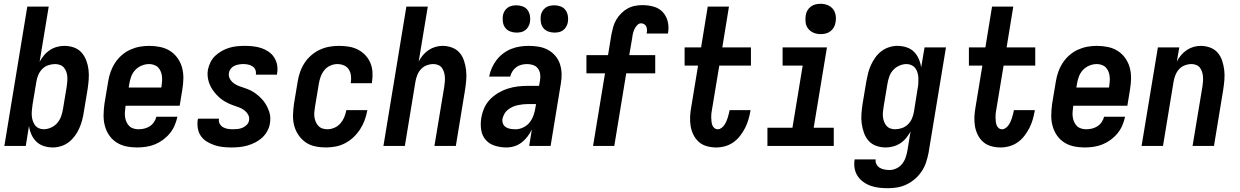

<svg xmlns="http://www.w3.org/2000/svg" viewBox="-20 -770 6540 1013"><path d="M259 8Q234 8 211 0.5Q188 -7 171.5 -23Q155 -39 145.5 -61Q136 -83 133 -106L116 0H3L124 -735H237L189 -444Q199 -462 212 -478Q225 -494 242.5 -505.5Q260 -517 280 -522.5Q300 -528 319 -528Q346 -528 370 -519.5Q394 -511 410 -493Q426 -475 435 -451.5Q444 -428 447 -402.5Q450 -377 448 -350.5Q446 -324 442 -298L422 -178Q419 -156 413 -134.5Q407 -113 398 -92.5Q389 -72 375 -53Q361 -34 343 -20Q325 -6 302.5 1Q280 8 259 8ZM210 -88Q229 -88 248.5 -96.5Q268 -105 281.5 -120.5Q295 -136 302 -155Q309 -174 312 -193L332 -313Q334 -327 335 -340.5Q336 -354 335 -367Q334 -380 329.5 -392Q325 -404 317 -413.5Q309 -423 296.5 -427.5Q284 -432 271 -432Q253 -432 235 -426Q217 -420 203.5 -406.5Q190 -393 182.5 -375.5Q175 -358 172 -340L152 -220Q150 -206 148.5 -191.5Q147 -177 147.5 -163Q148 -149 152 -135.5Q156 -122 163.5 -111Q171 -100 183.5 -94Q196 -88 210 -88Z M703 8Q673 8 645 2Q617 -4 594 -19Q571 -34 555.5 -57Q540 -80 533 -107Q526 -134 526.5 -163.5Q527 -193 531 -222L551 -342Q555 -367 564 -392Q573 -417 587.5 -439Q602 -461 622.5 -479Q643 -497 667.5 -508Q692 -519 717 -523.5Q742 -528 767 -528Q797 -528 825.5 -522Q854 -516 877 -501.5Q900 -487 916.5 -464Q933 -441 940.5 -413.5Q948 -386 947.5 -356.5Q947 -327 942 -298L928 -212H643L642 -207Q640 -193 639 -179Q638 -165 640 -151.5Q642 -138 647.5 -126Q653 -114 662 -105Q671 -96 684 -92Q697 -88 711 -88Q726 -88 741 -91.5Q756 -95 769.5 -103.5Q783 -112 792.5 -126Q802 -140 805 -154H916Q911 -131 901.5 -108.5Q892 -86 876 -66.5Q860 -47 839.5 -32Q819 -17 796.5 -8Q774 1 750 4.5Q726 8 703 8ZM659 -308H831L832 -313Q834 -327 835 -340.5Q836 -354 834.5 -367.5Q833 -381 828 -393Q823 -405 814.5 -414Q806 -423 793 -427.5Q780 -432 767 -432Q747 -432 727.5 -424Q708 -416 693.5 -400.5Q679 -385 672 -365.5Q665 -346 662 -327Z M1201 8Q1178 8 1155.5 5.5Q1133 3 1112 -4Q1091 -11 1072 -22.5Q1053 -34 1040.5 -51.5Q1028 -69 1024 -91.5Q1020 -114 1023 -137L1025 -144H1136L1135 -142Q1133 -128 1139.5 -116.5Q1146 -105 1157.5 -98.5Q1169 -92 1182.5 -90Q1196 -88 1209 -88Q1222 -88 1235 -89.5Q1248 -91 1260.5 -96.5Q1273 -102 1282.5 -112Q1292 -122 1294 -135Q1297 -151 1289 -165Q1281 -179 1268.5 -188.5Q1256 -198 1241 -203.5Q1226 -209 1211.5 -214Q1197 -219 1182.5 -226Q1168 -233 1155.5 -241.5Q1143 -250 1132 -260.5Q1121 -271 1111.5 -283Q1102 -295 1094 -309Q1086 -323 1081.5 -338Q1077 -353 1075.5 -369Q1074 -385 1077 -402Q1081 -422 1090.5 -441.5Q1100 -461 1116 -476Q1132 -491 1151 -501.5Q1170 -512 1190 -518Q1210 -524 1230.5 -526Q1251 -528 1272 -528Q1294 -528 1316.5 -525.5Q1339 -523 1359.5 -516Q1380 -509 1397.5 -497Q1415 -485 1426.5 -467Q1438 -449 1442 -427.5Q1446 -406 1442 -383L1441 -376H1330V-378Q1332 -391 1327 -402.5Q1322 -414 1311.5 -420.5Q1301 -427 1288.5 -429.5Q1276 -432 1264 -432Q1252 -432 1240.5 -430Q1229 -428 1217.5 -423Q1206 -418 1198 -408Q1190 -398 1188 -386Q1185 -369 1192.5 -355Q1200 -341 1212.5 -331.5Q1225 -322 1239.5 -316.5Q1254 -311 1269.5 -306Q1285 -301 1299 -294.5Q1313 -288 1325.5 -279Q1338 -270 1349.5 -259.5Q1361 -249 1370.5 -237Q1380 -225 1387 -211.5Q1394 -198 1399.5 -183Q1405 -168 1406 -151.5Q1407 -135 1404 -118Q1401 -98 1390 -78Q1379 -58 1362.5 -43Q1346 -28 1326 -18Q1306 -8 1285 -2Q1264 4 1243 6Q1222 8 1201 8Z M1700 8Q1670 8 1642 2Q1614 -4 1592 -19.5Q1570 -35 1554.5 -58Q1539 -81 1532 -108Q1525 -135 1526 -164Q1527 -193 1531 -222L1551 -342Q1555 -367 1564 -392Q1573 -417 1587.5 -439Q1602 -461 1623 -479Q1644 -497 1668 -508Q1692 -519 1717.5 -523.5Q1743 -528 1768 -528Q1794 -528 1819.5 -524Q1845 -520 1867 -509Q1889 -498 1906 -480.5Q1923 -463 1933 -440.5Q1943 -418 1945 -392.5Q1947 -367 1943 -340L1942 -331H1831V-336Q1834 -354 1831.5 -372Q1829 -390 1820 -404Q1811 -418 1794.5 -425Q1778 -432 1760 -432Q1741 -432 1722 -423.5Q1703 -415 1690.5 -399Q1678 -383 1671.5 -364.5Q1665 -346 1662 -327L1642 -207Q1640 -193 1638.5 -179Q1637 -165 1639 -152Q1641 -139 1646 -127Q1651 -115 1660 -105.5Q1669 -96 1681.5 -92Q1694 -88 1708 -88Q1726 -88 1744.5 -96Q1763 -104 1776 -119Q1789 -134 1796.5 -152Q1804 -170 1807 -188V-189H1918V-187Q1913 -161 1904 -136Q1895 -111 1880 -88Q1865 -65 1845 -46Q1825 -27 1801 -14.5Q1777 -2 1751 3Q1725 8 1700 8Z M2003 0 2124 -735H2237L2189 -445Q2198 -463 2211 -478.5Q2224 -494 2241 -505.5Q2258 -517 2277 -522.5Q2296 -528 2315 -528Q2341 -528 2365 -519Q2389 -510 2404.5 -492Q2420 -474 2428 -450Q2436 -426 2439 -401Q2442 -376 2440 -350Q2438 -324 2434 -298L2385 0H2272L2324 -313Q2326 -326 2327 -339.5Q2328 -353 2327 -366Q2326 -379 2322 -391Q2318 -403 2311 -412.5Q2304 -422 2292 -427Q2280 -432 2267 -432Q2249 -432 2231.5 -425.5Q2214 -419 2201.5 -405.5Q2189 -392 2182 -375Q2175 -358 2172 -340L2116 0Z M2652 8Q2621 8 2591.5 -1Q2562 -10 2543 -31.5Q2524 -53 2519 -83.5Q2514 -114 2519 -146Q2523 -172 2534 -198Q2545 -224 2564.5 -244.5Q2584 -265 2608.5 -279.5Q2633 -294 2659.5 -302.5Q2686 -311 2712.5 -314Q2739 -317 2765 -317H2824L2829 -345Q2832 -362 2830 -378.5Q2828 -395 2818.5 -408Q2809 -421 2793.5 -426.5Q2778 -432 2761 -432Q2747 -432 2732 -428.5Q2717 -425 2704.5 -416Q2692 -407 2683.5 -393.5Q2675 -380 2672 -366H2561V-367Q2565 -389 2575 -411.5Q2585 -434 2600 -453.5Q2615 -473 2635 -488Q2655 -503 2677.5 -512Q2700 -521 2723.5 -524.5Q2747 -528 2769 -528Q2796 -528 2822.5 -523.5Q2849 -519 2871 -507Q2893 -495 2909.5 -476Q2926 -457 2934 -433Q2942 -409 2943 -382.5Q2944 -356 2939 -329L2885 0H2772L2786 -87Q2777 -68 2763.5 -50Q2750 -32 2732.5 -18.5Q2715 -5 2694 1.5Q2673 8 2652 8ZM2701 -88Q2721 -88 2741.5 -98Q2762 -108 2775 -125Q2788 -142 2795 -162Q2802 -182 2805 -202L2808 -221H2765Q2752 -221 2738.5 -219.5Q2725 -218 2711 -215Q2697 -212 2684 -206Q2671 -200 2659.5 -191Q2648 -182 2641 -169Q2634 -156 2631 -143Q2629 -129 2634 -117Q2639 -105 2650 -98.5Q2661 -92 2674 -90Q2687 -88 2701 -88ZM2905 -598Q2888 -598 2872 -604Q2856 -610 2846 -623Q2836 -636 2833.5 -653Q2831 -670 2833 -687Q2835 -699 2841.5 -710.5Q2848 -722 2858.5 -729.5Q2869 -737 2881 -739.5Q2893 -742 2905 -742Q2922 -742 2938 -736Q2954 -730 2963.5 -717Q2973 -704 2976 -687Q2979 -670 2976 -653Q2974 -641 2967.5 -629.5Q2961 -618 2951 -610.5Q2941 -603 2929 -600.5Q2917 -598 2905 -598ZM2705 -598Q2688 -598 2672 -604Q2656 -610 2646 -623Q2636 -636 2633.5 -653Q2631 -670 2633 -687Q2635 -699 2641.5 -710.5Q2648 -722 2658.5 -729.5Q2669 -737 2681 -739.5Q2693 -742 2705 -742Q2722 -742 2738 -736Q2754 -730 2763.5 -717Q2773 -704 2776 -687Q2779 -670 2776 -653Q2774 -641 2767.5 -629.5Q2761 -618 2751 -610.5Q2741 -603 2729 -600.5Q2717 -598 2705 -598Z M3109 0 3172 -383H3074V-479H3188L3206 -589Q3210 -609 3215.5 -628.5Q3221 -648 3231.5 -666Q3242 -684 3257.5 -699.5Q3273 -715 3291 -725Q3309 -735 3329.5 -739Q3350 -743 3370 -743Q3400 -743 3428.5 -735Q3457 -727 3476 -707Q3495 -687 3502.5 -658.5Q3510 -630 3505 -599L3504 -593H3392V-595Q3394 -604 3393.5 -613.5Q3393 -623 3389.5 -630.5Q3386 -638 3378.5 -642.5Q3371 -647 3362 -647Q3351 -647 3342 -637.5Q3333 -628 3328 -617.5Q3323 -607 3320 -595.5Q3317 -584 3316 -573L3300 -479H3437V-383H3284L3221 0Z M3759 8Q3734 8 3710 1.5Q3686 -5 3668 -20.5Q3650 -36 3639 -58Q3628 -80 3624 -104Q3620 -128 3621 -153.5Q3622 -179 3627 -205L3663 -424H3592V-520H3679L3714 -735H3826L3791 -520H3942V-424H3775L3736 -189Q3734 -179 3733 -169Q3732 -159 3732.5 -148.5Q3733 -138 3734 -128Q3735 -118 3738.5 -109Q3742 -100 3749.5 -94Q3757 -88 3767 -88Q3777 -88 3786 -94.5Q3795 -101 3801 -109.5Q3807 -118 3811.5 -128Q3816 -138 3819 -147.5Q3822 -157 3824.5 -167Q3827 -177 3829 -186V-189H3940L3939 -183Q3935 -161 3928.5 -138.5Q3922 -116 3911 -94.5Q3900 -73 3884.5 -53Q3869 -33 3849 -19Q3829 -5 3805.5 1.5Q3782 8 3759 8Z M4379 0H4029V-96H4161L4215 -424H4109V-520H4343L4273 -96H4379ZM4309 -590Q4290 -590 4273 -597Q4256 -604 4244.5 -618Q4233 -632 4230.5 -651Q4228 -670 4231 -689Q4233 -703 4240 -715Q4247 -727 4258.5 -735.5Q4270 -744 4283 -747Q4296 -750 4310 -750Q4329 -750 4346.5 -743Q4364 -736 4375 -722Q4386 -708 4389 -689Q4392 -670 4388 -651Q4386 -637 4379 -625Q4372 -613 4360.5 -604.5Q4349 -596 4336 -593Q4323 -590 4309 -590Z M4666 223Q4642 223 4619 220.5Q4596 218 4574.5 210.5Q4553 203 4535 190Q4517 177 4505 159Q4493 141 4489 118Q4485 95 4489 72V71H4600Q4598 85 4604.5 97Q4611 109 4622 115.5Q4633 122 4646.5 124.5Q4660 127 4674 127Q4692 127 4710.5 118Q4729 109 4741 93Q4753 77 4759 58.5Q4765 40 4768 22L4784 -76Q4774 -58 4761 -42Q4748 -26 4730.5 -14.5Q4713 -3 4693 2.5Q4673 8 4654 8Q4627 8 4603 -0.5Q4579 -9 4563 -27Q4547 -45 4538.5 -68.5Q4530 -92 4526.5 -117.5Q4523 -143 4525 -169.5Q4527 -196 4531 -222L4551 -342Q4555 -364 4560.5 -385.5Q4566 -407 4575.5 -427.5Q4585 -448 4598.5 -467Q4612 -486 4630.5 -500Q4649 -514 4671 -521Q4693 -528 4714 -528Q4739 -528 4762.5 -520.5Q4786 -513 4802 -497Q4818 -481 4827.5 -459Q4837 -437 4840 -414L4858 -520H4971L4879 37Q4874 62 4866 86.5Q4858 111 4843.5 133Q4829 155 4808.5 173Q4788 191 4764.5 202.5Q4741 214 4716 218.5Q4691 223 4666 223ZM4702 -88Q4720 -88 4738 -94Q4756 -100 4770 -113.5Q4784 -127 4791.5 -144.5Q4799 -162 4802 -180L4821 -300Q4824 -314 4825 -328.5Q4826 -343 4825.5 -357Q4825 -371 4821.5 -384.5Q4818 -398 4810 -409Q4802 -420 4789.5 -426Q4777 -432 4763 -432Q4744 -432 4724.5 -423.5Q4705 -415 4691.5 -399.5Q4678 -384 4671.5 -365Q4665 -346 4662 -327L4642 -207Q4640 -193 4638.5 -179.5Q4637 -166 4638.5 -153Q4640 -140 4644.5 -128Q4649 -116 4657 -106.5Q4665 -97 4677 -92.5Q4689 -88 4702 -88Z M5259 8Q5234 8 5210 1.5Q5186 -5 5168 -20.5Q5150 -36 5139 -58Q5128 -80 5124 -104Q5120 -128 5121 -153.5Q5122 -179 5127 -205L5163 -424H5092V-520H5179L5214 -735H5326L5291 -520H5442V-424H5275L5236 -189Q5234 -179 5233 -169Q5232 -159 5232.5 -148.5Q5233 -138 5234 -128Q5235 -118 5238.5 -109Q5242 -100 5249.5 -94Q5257 -88 5267 -88Q5277 -88 5286 -94.5Q5295 -101 5301 -109.5Q5307 -118 5311.5 -128Q5316 -138 5319 -147.5Q5322 -157 5324.5 -167Q5327 -177 5329 -186V-189H5440L5439 -183Q5435 -161 5428.5 -138.5Q5422 -116 5411 -94.5Q5400 -73 5384.5 -53Q5369 -33 5349 -19Q5329 -5 5305.5 1.5Q5282 8 5259 8Z M5703 8Q5673 8 5645 2Q5617 -4 5594 -19Q5571 -34 5555.5 -57Q5540 -80 5533 -107Q5526 -134 5526.5 -163.5Q5527 -193 5531 -222L5551 -342Q5555 -367 5564 -392Q5573 -417 5587.5 -439Q5602 -461 5622.5 -479Q5643 -497 5667.5 -508Q5692 -519 5717 -523.5Q5742 -528 5767 -528Q5797 -528 5825.5 -522Q5854 -516 5877 -501.5Q5900 -487 5916.5 -464Q5933 -441 5940.5 -413.5Q5948 -386 5947.5 -356.5Q5947 -327 5942 -298L5928 -212H5643L5642 -207Q5640 -193 5639 -179Q5638 -165 5640 -151.5Q5642 -138 5647.5 -126Q5653 -114 5662 -105Q5671 -96 5684 -92Q5697 -88 5711 -88Q5726 -88 5741 -91.5Q5756 -95 5769.5 -103.5Q5783 -112 5792.5 -126Q5802 -140 5805 -154H5916Q5911 -131 5901.5 -108.5Q5892 -86 5876 -66.5Q5860 -47 5839.5 -32Q5819 -17 5796.5 -8Q5774 1 5750 4.5Q5726 8 5703 8ZM5659 -308H5831L5832 -313Q5834 -327 5835 -340.5Q5836 -354 5834.5 -367.5Q5833 -381 5828 -393Q5823 -405 5814.5 -414Q5806 -423 5793 -427.5Q5780 -432 5767 -432Q5747 -432 5727.5 -424Q5708 -416 5693.5 -400.5Q5679 -385 5672 -365.5Q5665 -346 5662 -327Z M6003 0 6089 -520H6202L6189 -445Q6198 -463 6211 -478.5Q6224 -494 6241 -505.5Q6258 -517 6277 -522.5Q6296 -528 6315 -528Q6341 -528 6365 -519Q6389 -510 6404.5 -492Q6420 -474 6428 -450Q6436 -426 6439 -401Q6442 -376 6440 -350Q6438 -324 6434 -298L6385 0H6272L6324 -313Q6326 -326 6327 -339.5Q6328 -353 6327 -366Q6326 -379 6322 -391Q6318 -403 6311 -412.5Q6304 -422 6292 -427Q6280 -432 6267 -432Q6249 -432 6231.5 -425.5Q6214 -419 6201.5 -405.5Q6189 -392 6182 -375Q6175 -358 6172 -340L6116 0Z"/></svg>

Font: Iosevka Oblique
Style: Bold
Weight: 700
Italic angle: -9°
Monospace: yes
Designer: Belleve Invis
Foundry: Belleve Invis
Version: Version 32.5.0; ttfautohint (v1.8.4)